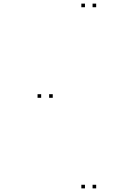

<svg xmlns="http://www.w3.org/2000/svg" viewBox="-20 -831 660 1061"><path d="M511.5 -791V-811H491.5V-791ZM449.5 -791V-811H429.5V-791ZM207.5 -290.5V-310.5H187.5V-290.5ZM449.5 210V190H429.5V210ZM511.5 210V190H491.5V210ZM271.5 -290.5V-310.5H251.5V-290.5Z"/></svg>

Font: Monaspace Xenon Dots Var
Style: Regular
Weight: 400
Designer: Riley Cran and the Lettermatic Team
Version: Version 1.100 (Monaspace Xenon Dots)